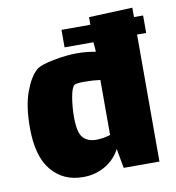

<svg xmlns="http://www.w3.org/2000/svg" viewBox="-72 -672 685 746"><g transform="rotate(-10 270.0 -299.5)"><path d="M535 -501H499V0H358L344 -77Q324 -38 285 -15Q246 8 197 8Q119 8 72.5 -48Q26 -104 26 -216Q26 -301 46 -356Q66 -411 93 -435Q110 -450 162.5 -460Q215 -470 256 -470Q292 -470 330 -463L327 -501H213V-570H327V-600L499 -607V-570H535ZM328 -135V-352Q299 -356 264 -356Q234 -356 226 -351Q215 -343 208.5 -305.5Q202 -268 202 -227Q202 -166 220.5 -146Q239 -126 272 -126Q299 -126 328 -135Z"/></g></svg>

Font: Lalezar
Style: Regular
Weight: 400
Designer: Borna Izadpanah
Foundry: Borna Izadpanah
Version: Version 1.004